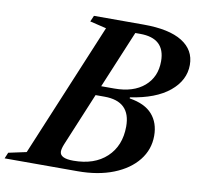

<svg xmlns="http://www.w3.org/2000/svg" viewBox="-147 -850 978 938"><g transform="rotate(10 342.0 -381.0)"><path d="M-64.5 0 -52 -30 36.5 -49 313 -712 231.5 -731.5 244.5 -761.5H491.5Q617.5 -761.5 682.5 -721Q747.5 -680.5 747.5 -606.5Q747.5 -530 680 -474.2Q612.5 -418.5 486.5 -400V-394.5Q563 -382.5 599.5 -341Q636 -299.5 636 -235Q636 -167 593.8 -113.8Q551.5 -60.5 475.2 -30.2Q399 0 297.5 0ZM339 -429H404.5Q498 -429 552 -475.2Q606 -521.5 606 -599.5Q606 -714 482 -714H458ZM268 -47Q372 -47 432.5 -103.5Q493 -160 493.5 -255.5Q494 -381.5 363.5 -381.5H319.5L210 -118.5Q200.5 -95 200.5 -81Q200.5 -47 268 -47Z"/></g></svg>

Font: Libre Caslon Text SemiBold Italic
Style: Regular
Weight: 600
Italic angle: -22.583°
Designer: Pablo Impallari, Rodrigo Fuenzalida, Katja Schimmel
Foundry: Pablo Impallari, Rodrigo Fuenzalida
Version: Version 2.000